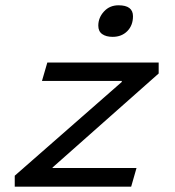

<svg xmlns="http://www.w3.org/2000/svg" viewBox="-20 -699 654 719"><path d="M401.9 -561Q377.4 -561 362.8 -571.3Q348.1 -581.5 348.1 -603Q348.1 -632.8 369.4 -656Q390.6 -679.2 423.8 -679.2Q478 -679.2 478 -638.2Q478 -604 456.8 -582.5Q435.5 -561 401.9 -561ZM35.2 0V-41L436 -392.1V-396H137.2L157.2 -464.8H574.2V-423.8L176.8 -71.8V-69.8H491.2L471.2 0Z"/></svg>

Font: IntelOne Mono
Style: Italic
Weight: 400
Italic angle: -16°
Designer: Fred Shallcrass
Foundry: Frere-Jones Type LLC
Version: Version 1.200;hotconv 1.1.0;makeotfexe 2.6.0;FJTRelease1.2